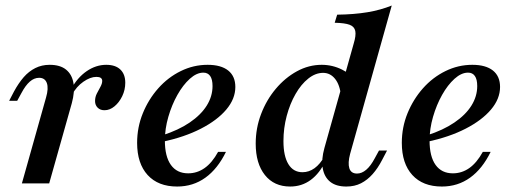

<svg xmlns="http://www.w3.org/2000/svg" viewBox="-20 -661 1866 692"><path d="M58.9 0 146 -309.7Q155.6 -342.7 148.8 -361.7Q141.9 -380.6 121 -380.6Q103.2 -380.6 87.5 -366.9Q71.8 -353.2 57.3 -325.8L41.9 -297.6H12.9L30.6 -331.5Q46.8 -361.3 65.3 -382.7Q83.9 -404 107.3 -415.7Q130.6 -427.4 158.9 -427.4Q196.8 -427.4 218.1 -410.1Q239.5 -392.7 244.8 -361.3Q250 -329.8 238.7 -288.7L157.3 0ZM356.5 -263.7Q341.1 -263.7 331.9 -273Q322.6 -282.3 322.6 -296.8Q322.6 -311.3 329 -323.8Q335.5 -336.3 341.9 -348Q348.4 -359.7 348.4 -369.4Q348.4 -383.9 327.4 -383.9Q305.6 -383.9 280.6 -366.5Q255.6 -349.2 239.5 -319.4L235.5 -338.7Q258.9 -381.5 292.3 -404.4Q325.8 -427.4 362.9 -427.4Q396 -427.4 413.7 -410.5Q431.5 -393.5 431.5 -362.9Q431.5 -337.1 420.6 -314.5Q409.7 -291.9 392.7 -277.8Q375.8 -263.7 356.5 -263.7Z M618.5 11.3Q550 11.3 512.1 -30.2Q474.2 -71.8 474.2 -146Q474.2 -202.4 494.8 -252.8Q515.3 -303.2 550.4 -342.7Q585.5 -382.3 631.5 -404.8Q677.4 -427.4 728.2 -427.4Q776.6 -427.4 802.4 -406.9Q828.2 -386.3 828.2 -347.6Q828.2 -304.8 795.6 -266.1Q762.9 -227.4 704 -197.2Q645.2 -166.9 565.3 -150V-173.4Q623.4 -191.9 663.7 -219.4Q704 -246.8 725 -280.2Q746 -313.7 746 -350.8Q746 -375 737.5 -387.1Q729 -399.2 712.9 -399.2Q688.7 -399.2 664.1 -377Q639.5 -354.8 619.4 -319Q599.2 -283.1 586.7 -239.9Q574.2 -196.8 574.2 -154.8Q574.2 -96.8 596 -66.5Q617.7 -36.3 658.1 -36.3Q690.3 -36.3 717.3 -55.2Q744.4 -74.2 766.1 -113.7H794.4Q764.5 -52.4 720.2 -20.6Q675.8 11.3 618.5 11.3Z M1228.2 11.3Q1191.1 11.3 1169.8 -6Q1148.4 -23.4 1143.1 -55.2Q1137.9 -87.1 1149.2 -127.4L1254.8 -504Q1263.7 -533.1 1260.5 -549.2Q1257.3 -565.3 1239.9 -571.8Q1222.6 -578.2 1186.3 -579L1195.2 -608.1Q1256.5 -608.9 1304.4 -616.9Q1352.4 -625 1391.9 -641.1L1241.9 -106.5Q1233.1 -73.4 1239.1 -54.4Q1245.2 -35.5 1266.9 -35.5Q1283.9 -35.5 1300 -49.2Q1316.1 -62.9 1330.6 -90.3L1346 -118.5H1375L1357.3 -84.7Q1341.9 -54.8 1323 -33.5Q1304 -12.1 1281 -0.4Q1258.1 11.3 1228.2 11.3ZM1025.8 11.3Q967.7 11.3 934.7 -30.2Q901.6 -71.8 901.6 -143.5Q901.6 -199.2 921 -250Q940.3 -300.8 973.8 -340.7Q1007.3 -380.6 1050 -404Q1092.7 -427.4 1139.5 -427.4Q1178.2 -427.4 1212.9 -410.1Q1247.6 -392.7 1275.8 -360.5L1208.9 -316.1Q1204.8 -355.6 1187.5 -377Q1170.2 -398.4 1144.4 -398.4Q1116.9 -398.4 1091.1 -377.8Q1065.3 -357.3 1045.2 -322.2Q1025 -287.1 1013.3 -243.1Q1001.6 -199.2 1001.6 -152.4Q1001.6 -98.4 1019.4 -69.4Q1037.1 -40.3 1070.2 -40.3Q1093.5 -40.3 1113.7 -54.8Q1133.9 -69.4 1150 -98.4L1154 -82.3Q1132.3 -36.3 1100 -12.5Q1067.7 11.3 1025.8 11.3Z M1572.6 11.3Q1504 11.3 1466.1 -30.2Q1428.2 -71.8 1428.2 -146Q1428.2 -202.4 1448.8 -252.8Q1469.4 -303.2 1504.4 -342.7Q1539.5 -382.3 1585.5 -404.8Q1631.5 -427.4 1682.3 -427.4Q1730.6 -427.4 1756.5 -406.9Q1782.3 -386.3 1782.3 -347.6Q1782.3 -304.8 1749.6 -266.1Q1716.9 -227.4 1658.1 -197.2Q1599.2 -166.9 1519.4 -150V-173.4Q1577.4 -191.9 1617.7 -219.4Q1658.1 -246.8 1679 -280.2Q1700 -313.7 1700 -350.8Q1700 -375 1691.5 -387.1Q1683.1 -399.2 1666.9 -399.2Q1642.7 -399.2 1618.1 -377Q1593.5 -354.8 1573.4 -319Q1553.2 -283.1 1540.7 -239.9Q1528.2 -196.8 1528.2 -154.8Q1528.2 -96.8 1550 -66.5Q1571.8 -36.3 1612.1 -36.3Q1644.4 -36.3 1671.4 -55.2Q1698.4 -74.2 1720.2 -113.7H1748.4Q1718.5 -52.4 1674.2 -20.6Q1629.8 11.3 1572.6 11.3Z"/></svg>

Font: Playfair 5pt SemiExpanded Light SemiBold
Style: Italic
Weight: 600
Italic angle: -15.6°
Version: Version 2.001;gftools[0.9.30]